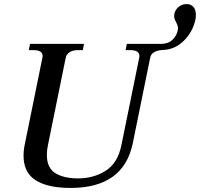

<svg xmlns="http://www.w3.org/2000/svg" viewBox="-20 -916 985 946"><path d="M96 -149Q96 -178 103 -209L189 -632Q190 -635 190 -640Q190 -669 145 -669H122L128 -700H394L388 -669H364Q340 -669 324 -659.5Q308 -650 304 -632L216 -200Q211 -178 211 -152Q211 -89 252.5 -63Q294 -37 365 -37Q441 -37 500.5 -74.5Q560 -112 578 -200L666 -632Q667 -635 667 -640Q667 -669 622 -669H599L605 -700H775Q809 -700 830 -720Q851 -740 856 -768Q857 -771 857 -777Q857 -786 853 -795Q849 -804 848 -806Q838 -824 838 -836Q838 -843 839 -847Q843 -868 860 -882Q877 -896 900 -896Q920 -896 932.5 -882.5Q945 -869 945 -843Q945 -828 943 -820Q930 -759 886 -715.5Q842 -672 784 -670Q727 -667 720 -632L634 -209Q588 10 328 10Q215 10 155.5 -28Q96 -66 96 -149Z"/></svg>

Font: Taviraj Medium
Style: Italic
Weight: 500
Italic angle: -12°
Designer: Katatrad Team
Foundry: CadsonDemak
Version: Version 1.001